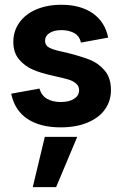

<svg xmlns="http://www.w3.org/2000/svg" viewBox="-20 -527 513 805"><path d="M26.9 -134.2 145.4 -155.6Q154.3 -125.7 177.7 -112.5Q201.1 -99.3 234.5 -99.3Q270.4 -99.3 291 -113Q311.7 -126.7 311.7 -148.6Q311.7 -166 298.7 -177Q285.8 -187.9 266.6 -193.7Q247.4 -199.4 214.9 -206.4Q204.4 -208.9 196.5 -210.9Q152.5 -220.3 118.5 -234.8Q84.4 -249.3 60.2 -277.6Q35.9 -305.9 35.9 -351.4Q35.9 -396.4 60.9 -431.9Q85.9 -467.5 131.7 -487.2Q177.5 -507 237.5 -507Q317.6 -507 368.9 -471.2Q420.2 -435.4 433.6 -369.3L319.2 -348.4Q313.7 -375.8 291.3 -388.2Q268.9 -400.7 238 -400.7Q206.2 -400.7 187.5 -388.5Q168.9 -376.3 168.9 -355.9Q168.9 -337 185.3 -327.8Q201.8 -318.6 237.2 -311.1L263.6 -305.1Q320.6 -290.6 356.6 -276.4Q392.6 -262.2 418.9 -231.4Q445.2 -200.6 445.2 -149.1Q445.2 -104.1 420.4 -68.8Q395.7 -33.5 347.6 -13.3Q299.6 7 234.1 7Q148.9 7 95.4 -28.3Q41.8 -63.6 26.9 -134.2ZM167.8 46.9H303.8L215.3 257.5H117.4Z"/></svg>

Font: AF Albert Sans Medium
Style: Regular
Weight: 500
Designer: Andreas Rasmussen
Foundry: a.Foundry
Version: Version 1.300;Glyphs 3.2 (3231)